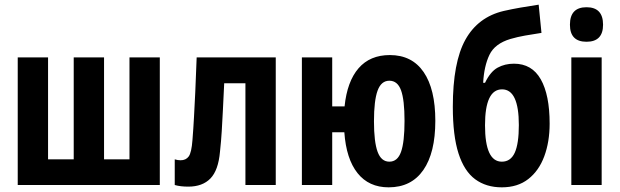

<svg xmlns="http://www.w3.org/2000/svg" viewBox="-20 -793 2656 823"><path d="M56 0V-547H186V-110H296V-547H426V-110H535V-547H665V0Z M787 7Q753 7 729 0V-110Q742 -106 754 -106Q777 -106 789 -122.5Q801 -139 805 -193Q809 -243 811.5 -290.5Q814 -338 817 -398Q820 -458 823 -547H1162V0H1032V-436H941Q938 -371 935.5 -322Q933 -273 930.5 -231Q928 -189 923 -143Q916 -63 882 -28Q848 7 787 7Z M1646 10Q1561 10 1512.5 -51Q1464 -112 1456 -226H1404V0H1274V-547H1404V-337H1457Q1468 -444 1517 -500.5Q1566 -557 1651 -557Q1746 -557 1796 -484Q1846 -411 1846 -275Q1846 -138 1794.5 -64Q1743 10 1646 10ZM1649 -100Q1684 -100 1699 -142Q1714 -184 1714 -275Q1714 -365 1699 -406Q1684 -447 1649 -447Q1614 -447 1598.5 -404.5Q1583 -362 1583 -273Q1583 -185 1598.5 -142.5Q1614 -100 1649 -100Z M2131 10Q2064 10 2017 -24.5Q1970 -59 1945.5 -135Q1921 -211 1921 -335Q1921 -526 1975 -623Q2029 -720 2139 -746Q2174 -754 2211.5 -760.5Q2249 -767 2289 -773L2301 -652Q2262 -646 2230.5 -640.5Q2199 -635 2168 -626Q2101 -606 2078 -558Q2055 -510 2051 -438H2059Q2082 -486 2113 -503Q2144 -520 2183 -520Q2260 -520 2298 -453Q2336 -386 2336 -263Q2336 -185 2313 -123Q2290 -61 2244.5 -25.5Q2199 10 2131 10ZM2131 -100Q2169 -100 2186.5 -138.5Q2204 -177 2204 -257Q2204 -410 2132 -410Q2059 -410 2059 -256Q2059 -100 2131 -100Z M2494 -614Q2423 -614 2423 -687Q2423 -762 2494 -762Q2565 -762 2565 -687Q2565 -614 2494 -614ZM2429 0V-547H2559V0Z"/></svg>

Font: Noto Sans ExtraCondensed
Style: Bold
Weight: 700
Width: 2
Designer: Monotype Design Team
Foundry: Monotype Imaging Inc.
Version: Version 2.013; ttfautohint (v1.8.4.7-5d5b)